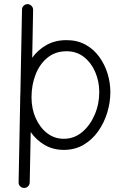

<svg xmlns="http://www.w3.org/2000/svg" viewBox="-20 -712 622 937"><path d="M304.7 -516.1Q357.4 -516.1 397.5 -493.9Q437.5 -471.7 464.4 -434.6Q491.2 -397.5 504.9 -352.8Q518.6 -308.1 518.6 -262.7Q518.6 -212.4 503.4 -162.6Q488.3 -112.8 459.2 -71.5Q430.2 -30.3 387.9 -5.4Q345.7 19.5 291.5 19.5Q239.3 19.5 198.2 -4.4Q157.2 -28.3 129.9 -67.4L125 178.7Q124.5 189.9 116.5 197.8Q108.4 205.6 97.2 205.1Q85.9 205.1 78.1 197Q70.3 189 70.8 177.7L78.6 -227.1Q78.6 -231.9 78.6 -237.3Q78.6 -250 79.6 -262.2L87.4 -665Q87.4 -676.3 95.5 -684.1Q103.5 -691.9 114.7 -691.9Q126 -691.4 133.8 -683.3Q141.6 -675.3 141.6 -664.1L137.2 -430.2Q165 -468.8 207 -492.4Q249 -516.1 304.7 -516.1ZM304.7 -461.9Q250.5 -461.9 212.2 -430.9Q173.8 -399.9 153.8 -348.6Q133.8 -297.4 133.8 -237.3Q133.8 -181.2 154.3 -135.3Q174.8 -89.4 210.2 -62Q245.6 -34.7 291.5 -34.7Q341.8 -34.7 380.6 -67.1Q419.4 -99.6 441.9 -151.6Q464.4 -203.6 464.4 -262.7Q464.4 -314.9 444.8 -360.4Q425.3 -405.8 389.6 -433.8Q354 -461.9 304.7 -461.9Z"/></svg>

Font: Mikhak-DS1-FD Light
Style: Regular
Weight: 300
Designer: Amin Abedi
Version: Version 3.2